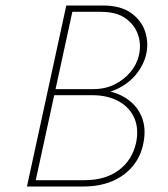

<svg xmlns="http://www.w3.org/2000/svg" viewBox="-20 -678 609 698"><path d="M78 0 221 -658H353Q419 -658 457 -630.5Q495 -603 508 -562Q521 -521 511 -479Q503 -444 477.5 -411Q452 -378 411 -357Q370 -336 316 -336L319 -352Q384 -352 429 -326.5Q474 -301 493.5 -257Q513 -213 501 -156Q491 -107 461 -72Q431 -37 386 -18.5Q341 0 283 0ZM110 -23H288Q363 -23 412 -59.5Q461 -96 475 -160Q485 -210 468.5 -248.5Q452 -287 412 -309.5Q372 -332 314 -332H166L171 -354H318Q363 -354 397.5 -371.5Q432 -389 455 -417Q478 -445 485 -477Q494 -515 482 -551Q470 -587 437 -611Q404 -635 346 -635H243Z"/></svg>

Font: Ysabeau Office Thin
Style: Italic
Weight: 250
Italic angle: -12°
Designer: Christian Thalmann (Catharsis Fonts)
Version: Version 2.001;gftools[0.9.30]; featfreeze: tnum,lnum,ss02